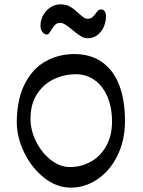

<svg xmlns="http://www.w3.org/2000/svg" viewBox="-20 -842 649 873"><path d="M548.3 -292Q548.3 -204.6 514.4 -135.3Q480.5 -65.9 423.8 -27.3Q367.2 11.2 302.2 11.2Q237.3 11.2 180.4 -33.9Q123.5 -79.1 89.8 -148.9Q56.2 -218.8 56.2 -288.1Q57.6 -394.5 94.2 -463.6Q130.9 -532.7 189.5 -564.5Q248 -596.2 317.9 -596.2Q392.1 -596.2 443.8 -559.8Q495.6 -523.4 522 -455.3Q548.3 -387.2 548.3 -292ZM489.3 -289.1Q489.3 -354 468.3 -402.8Q447.3 -451.7 409.9 -478Q372.6 -504.4 325.2 -504.4Q271.5 -504.4 224.1 -481.7Q176.8 -459 147.7 -413.3Q118.7 -367.7 118.7 -302.2Q118.7 -250 144 -198.7Q169.4 -147.5 210.9 -115Q252.4 -82.5 297.9 -82.5Q348.6 -82.5 392.3 -106.4Q436 -130.4 462.6 -177.2Q489.3 -224.1 489.3 -289.1ZM164.1 -725.6Q164.1 -752.4 177.2 -774.7Q190.4 -796.9 211.2 -809.6Q231.9 -822.3 254.4 -822.3Q280.8 -822.3 299.1 -811.5Q317.4 -800.8 337.9 -781.2Q351.6 -768.6 360.4 -762.7Q369.1 -756.8 378.4 -756.8Q391.6 -756.8 399.2 -762.9Q406.7 -769 415 -780.8Q421.9 -790.5 426.8 -794.9Q431.6 -799.3 439.5 -799.3Q450.7 -799.3 456.3 -790Q461.9 -780.8 461.9 -767.1Q461.9 -743.7 452.1 -720.7Q442.4 -697.8 423.3 -682.9Q404.3 -668 378.4 -668Q362.8 -668 346.9 -677.7Q331.1 -687.5 309.6 -705.6Q289.6 -722.2 277.3 -730Q265.1 -737.8 253.4 -737.8Q239.3 -737.8 230.7 -729.2Q222.2 -720.7 212.9 -705.1Q206.5 -694.8 202.6 -689.9Q198.7 -685.1 193.4 -685.1Q181.6 -685.1 172.9 -696.5Q164.1 -708 164.1 -725.6Z"/></svg>

Font: Dekko
Style: Regular
Weight: 400
Designer: Multiple
Foundry: Sorkin Type
Version: Version 2.001